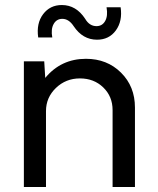

<svg xmlns="http://www.w3.org/2000/svg" viewBox="-20 -744 628 764"><path d="M188 -595C184 -617 185.8 -634.8 193.5 -648.5C201.2 -662.2 212.7 -669 228 -669C245.3 -669 260.3 -659.3 273 -640C297 -604 328 -586 366 -586C398 -586 423 -598.3 441 -623C459 -647.7 465.3 -678.3 460 -715H404C408 -692.3 406.2 -674.2 398.5 -660.5C390.8 -646.8 379.3 -640 364 -640C345.3 -640 330.3 -649.7 319 -669C295 -705.7 264 -724 226 -724C194.7 -724 169.8 -711.8 151.5 -687.5C133.2 -663.2 126.7 -632.3 132 -595ZM322 -510C256 -510 202 -484.7 160 -434L156 -500H75V0H163V-302C163 -338 176.2 -368.7 202.5 -394C228.8 -419.3 260.7 -432 298 -432C335.3 -432 366.3 -420 391 -396C415.7 -372 428 -342 428 -306V0H517V-316C517 -372 498.5 -418.3 461.5 -455C424.5 -491.7 378 -510 322 -510Z"/></svg>

Font: Orkney
Style: Regular
Weight: 400
Designer: Samuel Oakes and Alfredo Marco Pradil
Foundry: Alfredo Marco Pradil
Version: 1.0; ttfautohint (v1.5)